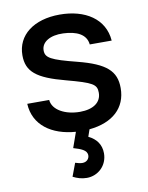

<svg xmlns="http://www.w3.org/2000/svg" viewBox="-88 -619 712 923"><g transform="rotate(-10 268.0 -157.0)"><path d="M261 241C315.5 241 362 198.5 362 138.5C362 95.5 339 65.5 301.5 47.5L313.5 13C428 2 495.5 -59.5 495.5 -156.5C495.5 -240 449 -281.5 313 -316.5C186.5 -348.5 162 -362.5 162 -398.5C162 -439.5 205 -465.5 268.5 -463C334.5 -460.5 380.5 -438.5 385.5 -388.5H492.5C484.5 -496 391.5 -555 267.5 -555C140.5 -555 57.5 -491 57.5 -393C57.5 -313.5 103.5 -275 243 -238.5C370 -204.5 388 -193.5 388 -152.5C388 -105.5 348.5 -77.5 283.5 -77.5C211.5 -77.5 151 -110 147 -159.5H40C45 -54.5 130.5 5 247 13.5L220.5 88.5C255 99 286 108.5 286 135.5C286 151 274 166.5 252 166.5C242.5 166.5 231 164 217.5 159.5L193.5 223.5C213 233.5 235 241 261 241Z"/></g></svg>

Font: Eudonet SemiBold
Style: Regular
Weight: 600
Designer: Mikhail Sharanda
Foundry: Mikhail Sharanda
Version: Version 4.503;Glyphs 3.1.2 (3151)